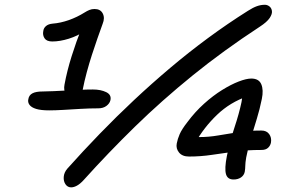

<svg xmlns="http://www.w3.org/2000/svg" viewBox="-20 -752 1212 811"><path d="M292.6 -338.8Q269.2 -338.8 258.5 -354.9Q247.8 -371 252.4 -394.4Q263.2 -453.2 282.8 -515.3Q302.4 -577.4 324.2 -632.2L340.4 -622.2Q308.2 -600.2 270.6 -588.5Q233 -576.8 200.8 -576.8Q177.2 -576.8 168.3 -590.1Q159.4 -603.4 162.8 -620.6Q164.2 -633.2 174.2 -641.9Q184.2 -650.6 202.4 -652.2Q235.8 -654.8 270.7 -667.1Q305.6 -679.4 337.6 -699.4Q347.6 -705.8 357.6 -709.9Q367.6 -714 379.4 -714Q404.2 -714 414 -695.1Q423.8 -676.2 413.6 -651.4Q403 -622.4 391.4 -589.2Q379.8 -556 368.3 -520.4Q356.8 -484.8 346.6 -447.1Q336.4 -409.4 329 -371.6Q325.6 -357 316.1 -347.9Q306.6 -338.8 292.6 -338.8ZM187.8 -285.8Q152.8 -285.8 132.6 -292Q112.4 -298.2 104.4 -309.4Q96.4 -320.6 99.8 -333.6Q102.4 -350 117 -357.8Q131.6 -365.6 160.4 -365.6Q180 -365.6 206.6 -367Q233.2 -368.4 262.1 -369.8Q291 -371.2 319.3 -372.6Q347.6 -374 372.4 -374Q405.6 -374 428.6 -362.8Q451.6 -351.6 446.4 -328.6Q443.2 -314.8 429.5 -304.6Q415.8 -294.4 394.8 -294.4Q357.8 -294.4 319.4 -292.1Q281 -289.8 246.9 -287.8Q212.8 -285.8 187.8 -285.8ZM280.6 39.4Q265.6 39.4 256.7 26.5Q247.8 13.6 249.2 -4.9Q250.6 -23.4 264.2 -39.4Q330.2 -113.4 401 -186.5Q471.8 -259.6 546.2 -329.3Q620.6 -399 699 -465.2Q777.4 -531.4 859.5 -591.9Q941.6 -652.4 1027.4 -706.4Q1048.6 -720 1065.2 -725.9Q1081.8 -731.8 1098.8 -731.8Q1109.2 -731.8 1118 -725Q1126.8 -718.2 1128.6 -705.6Q1130.4 -693 1119.1 -676Q1107.8 -659 1077.4 -639.2Q923.4 -538.4 793.5 -433.1Q663.6 -327.8 550.8 -217.7Q438 -107.6 332.4 9.6Q318.4 24.8 305.2 32.1Q292 39.4 280.6 39.4ZM966.4 6.2Q940.8 6.2 934.4 -16.9Q928 -40 938.2 -92.4Q951.2 -155.8 970.5 -213.8Q989.8 -271.8 1000 -320.2Q1002.8 -334.6 1003.3 -345.8Q1003.8 -357 1001.4 -367.8L1026 -345.4Q952.2 -320.2 896.8 -267.1Q841.4 -214 804.4 -148.2L785.6 -183Q798.8 -177 805.1 -175Q811.4 -173 822 -173Q861.6 -173 901.6 -179.9Q941.6 -186.8 986.1 -193.7Q1030.6 -200.6 1084.4 -200.6Q1106 -200.6 1116.9 -185.7Q1127.8 -170.8 1124.6 -150.2Q1122.2 -137 1112.4 -127.8Q1102.6 -118.6 1084.8 -118.6Q1022.4 -118.6 971.6 -111.7Q920.8 -104.8 874.2 -97.8Q827.6 -90.8 778.4 -90.8Q750 -90.8 736.2 -107.8Q722.4 -124.8 726.6 -146Q730 -164.6 738.9 -185.2Q747.8 -205.8 771.4 -236Q803.8 -279.6 841.9 -313.9Q880 -348.2 918.1 -371.8Q956.2 -395.4 988.5 -407.8Q1020.8 -420.2 1041.4 -420.2Q1073.6 -420.2 1083.7 -396Q1093.8 -371.8 1086 -334.2Q1076.8 -289 1064.8 -250.3Q1052.8 -211.6 1041 -172.5Q1029.2 -133.4 1020 -87.2Q1016.2 -64.6 1016.1 -52.1Q1016 -39.6 1013.8 -26.2Q1010.6 -11.2 997.8 -2.5Q985 6.2 966.4 6.2Z"/></svg>

Font: Shantell Sans Light
Style: Italic
Weight: 300
Italic angle: -11°
Designer: Stephen Nixon, Anya Danilova, Shantell Martin
Foundry: Arrow Type
Version: Version 1.008;[ac192a2d6]